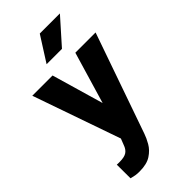

<svg xmlns="http://www.w3.org/2000/svg" viewBox="-294 -819 1100 1100"><g transform="rotate(-45 256.5 -268.5)"><path d="M163.6 -528.3 254.9 -213.9 348.1 -528.3H512.2L299.8 79.1Q291 105.5 272.9 137Q254.9 168.5 220.7 190.9Q186.5 213.4 128.4 213.4Q106.4 213.4 94.7 211.2Q83 209 63 204.1L62.5 93.3Q68.4 93.8 74 93.8Q79.6 93.8 84.5 93.8Q125 93.8 143.3 80.8Q161.6 67.9 170.4 41.5L185.1 3.9L-0.5 -528.3ZM185.1 -598.1 281.7 -750H444.8L309.6 -598.1Z"/></g></svg>

Font: Vazirmatn RD ExtraBold
Style: Regular
Weight: 800
Designer: Saber Rastikerdar
Foundry: Saber Rastikerdar
Version: Version 32.102